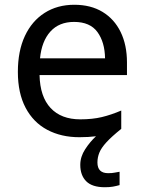

<svg xmlns="http://www.w3.org/2000/svg" viewBox="-20 -566 604 806"><path d="M389 116Q389 161 434 161Q451 161 462.5 158.5Q474 156 482 155V211Q468 215 454 217.5Q440 220 420 220Q367 220 342 195Q317 170 317 126Q317 92 337.5 60.5Q358 29 383 6Q352 10 313 10Q237 10 178.5 -21Q120 -52 87.5 -113.5Q55 -175 55 -264Q55 -352 84.5 -415Q114 -478 167.5 -512Q221 -546 292 -546Q361 -546 410.5 -516Q460 -486 486.5 -431.5Q513 -377 513 -304V-251H146Q148 -160 192.5 -112.5Q237 -65 317 -65Q368 -65 407.5 -74.5Q447 -84 489 -102V-25Q449 7 427 31Q405 55 397 75Q389 95 389 116ZM291 -474Q228 -474 191.5 -433.5Q155 -393 148 -321H421Q420 -389 389 -431.5Q358 -474 291 -474Z"/></svg>

Font: Noto Sans Ethiopic
Style: Regular
Weight: 400
Designer: Monotype Design Team
Foundry: Monotype Imaging Inc.
Version: Version 2.102; ttfautohint (v1.8.4.7-5d5b)